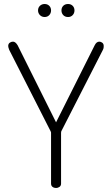

<svg xmlns="http://www.w3.org/2000/svg" viewBox="-20 -939 560 959"><path d="M235 -276Q235 -279 233 -283L26 -690Q21 -703 21 -709Q21 -720 28.5 -725.5Q36 -731 45 -731Q57 -731 68 -713L260 -328L453 -713Q462 -731 476 -731Q484 -731 491 -725.5Q498 -720 498 -709Q498 -706 497.5 -701Q497 -696 494 -690L286 -283Q285 -281 285 -276V-22Q285 -11 277 -5.5Q269 0 260 0Q250 0 242.5 -5.5Q235 -11 235 -22ZM203 -919Q217 -919 226 -910Q235 -901 235 -887Q235 -873 226 -863.5Q217 -854 203 -854Q189 -854 179.5 -863.5Q170 -873 170 -887Q170 -901 179.5 -910Q189 -919 203 -919ZM320 -919Q334 -919 343 -910Q352 -901 352 -887Q352 -873 343 -863.5Q334 -854 320 -854Q305 -854 296 -863.5Q287 -873 287 -887Q287 -901 296 -910Q305 -919 320 -919Z"/></svg>

Font: AkaAcidDosis
Style: Light
Weight: 300
Designer: Edgar Tolentino, Pablo Impallari, Igino Marini, Aka-Acid
Foundry: Edgar Tolentino, Pablo Impallari, Igino Marini, Aka-Acid
Version: Version 1.007